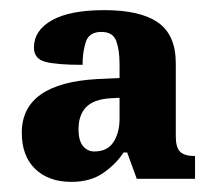

<svg xmlns="http://www.w3.org/2000/svg" viewBox="-20 -739 426 379"><path d="M121 -380Q76 -380 49.5 -405.5Q23 -431 23 -477Q23 -575 173 -583L216 -585V-612Q216 -640 209.5 -658Q203 -676 180 -676Q156 -676 149.5 -656.5Q143 -637 143 -611Q92 -611 69.5 -617Q47 -623 47 -645Q47 -679 82.5 -699Q118 -719 186 -719Q257 -719 292 -694.5Q327 -670 327 -614V-470Q327 -448 335.5 -439.5Q344 -431 365 -431V-386H250L231 -438H224Q208 -414 183 -397Q158 -380 121 -380ZM166 -440Q192 -440 204 -458.5Q216 -477 216 -505V-546L198 -545Q165 -543 150 -527.5Q135 -512 135 -484Q135 -461 144 -450.5Q153 -440 166 -440Z"/></svg>

Font: Noto Serif Armenian Condensed ExtraBold
Style: Regular
Weight: 800
Width: 3
Designer: Monotype Design Team
Foundry: Monotype Imaging Inc.
Version: Version 2.008; ttfautohint (v1.8.4.7-5d5b)